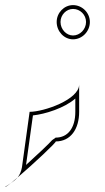

<svg xmlns="http://www.w3.org/2000/svg" viewBox="-42 -696 411 752"><path d="M-22 36C-22 38 -13 32 1 21C-7 26 -15 31 -22 36ZM1 21C10 15 19 8 27 -1C17 7 8 15 1 21ZM27 -1C88 -53 183 -142 176 -142C235 -142 268 -191 268 -258V-365C268 -306 130 -258 74 -258L44 -41C41 -24 35 -11 27 -1ZM60 -50 87 -244C135 -249 211 -273 253 -310V-258C253 -195 224 -157 176 -157C175 -156 162 -147 162 -147C150 -133 103 -89 60 -50ZM180 -610C180 -573 209 -542 244 -542C280 -542 310 -573 310 -610C310 -646 280 -676 244 -676C209 -676 180 -646 180 -610ZM195 -610C195 -638 218 -661 244 -661C272 -661 295 -638 295 -610C295 -581 271 -557 244 -557C218 -557 195 -581 195 -610Z"/></svg>

Font: Ampere
Style: OuLn
Weight: 400
Version: Version 1